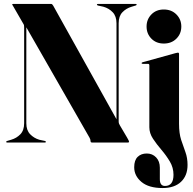

<svg xmlns="http://www.w3.org/2000/svg" viewBox="-20 -720 975 970"><path d="M212 -3.5Q212 0 207.5 0H15.5Q11 0 11 -3.5Q11 -6 16.5 -8L36.5 -14Q64 -22 83 -41.8Q102 -61.5 102 -97.5V-583Q102 -589.5 101.2 -592.8Q100.5 -596 96 -603L49 -684.5Q46.5 -689 44 -692.8Q41.5 -696.5 41.5 -698Q41.5 -700 46 -700H239Q244 -700 249 -691L568.5 -117.5V-602.5Q568.5 -638 549.5 -658Q530.5 -678 502.5 -686L475 -692Q469.5 -694 469.5 -696.5Q469.5 -700 474 -700H666Q670.5 -700 670.5 -696.5Q670.5 -694 665 -692L645 -686Q617.5 -678 598.5 -658.2Q579.5 -638.5 579.5 -602.5V-107Q579.5 -100.5 581.2 -95.8Q583 -91 585.5 -87L622 -25Q628.5 -14.5 630.2 -10Q632 -5.5 632 -3.5Q632 0 626 0H444.5Q437.5 0 437.5 -7.5Q437.5 -15 432.5 -24L113 -582V-97Q113 -62 132.2 -42Q151.5 -22 178.5 -14L206.5 -8Q212 -6 212 -3.5ZM807.5 -500Q769 -500 744.8 -524.8Q720.5 -549.5 720.5 -586Q720.5 -622 744.8 -647Q769 -672 807.5 -672Q846.5 -672 871.2 -647Q896 -622 896 -586Q896 -549.5 871.2 -524.8Q846.5 -500 807.5 -500ZM884.5 -95Q884.5 -46.5 895.2 -13.5Q906 19.5 916.8 48.5Q927.5 77.5 927.5 113.5Q927.5 167.5 894.2 198.8Q861 230 801.5 230Q731.5 230 694.8 199.2Q658 168.5 658 125Q658 89.5 675.5 72.5Q693 55.5 721.5 55.5Q750 55.5 768.8 75.2Q787.5 95 787.5 127V185Q787.5 219.5 813.5 219.5Q856.5 219.5 856.5 163Q856.5 127 838.2 96.2Q820 65.5 795.8 37.2Q771.5 9 753 -19Q734.5 -47 734.5 -77V-390Q734.5 -397.5 727 -397.5H701Q695.5 -397.5 695.5 -401.5Q695.5 -404 700.5 -405.5L866.5 -451.5Q875.5 -454 878.5 -454Q884.5 -454 884.5 -447.5Z"/></svg>

Font: Fraunces 144pt
Style: Bold
Weight: 700
Version: Version 1.000;[b76b70a41]